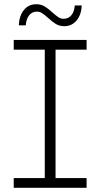

<svg xmlns="http://www.w3.org/2000/svg" viewBox="-20 -889 475 909"><path d="M243 -654H390V-700H45V-654H192V-46H45V0H390V-46H243ZM244.5 -775.5C256.2 -768.5 269.3 -765 284 -765C308 -765 327.5 -774 342.5 -792C357.5 -810 365.7 -833.7 367 -863H334C332.7 -843.7 327.3 -828.3 318 -817C308.7 -805.7 296.3 -800 281 -800C272.3 -800 264.2 -802.5 256.5 -807.5C248.8 -812.5 239.3 -820 228 -830C215.3 -842 203.2 -851.5 191.5 -858.5C179.8 -865.5 166.7 -869 152 -869C127.3 -869 107.7 -859.8 93 -841.5C78.3 -823.2 70.3 -799 69 -769H102C103.3 -789 108.7 -804.8 118 -816.5C127.3 -828.2 139.7 -834 155 -834C163.7 -834 171.8 -831.5 179.5 -826.5C187.2 -821.5 196.7 -814 208 -804C220.7 -792 232.8 -782.5 244.5 -775.5Z"/></svg>

Font: Montserrat Custom ExtraLight
Style: Regular
Weight: 300
Designer: Julieta Ulanovsky
Foundry: Julieta Ulanovsky
Version: Version 7.200